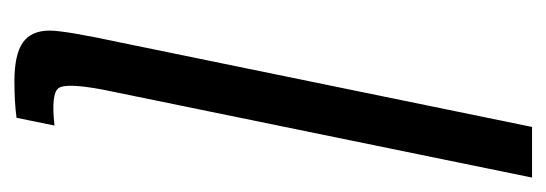

<svg xmlns="http://www.w3.org/2000/svg" viewBox="-272 -498 776 273"><g transform="rotate(90 116.5 -362.0)"><path d="M108 -120Q98 -67 106 -56.5Q114 -46 159 -51L148 3Q126 6 96 6Q58 6 41 -6Q24 -18 24 -44Q24 -66 41 -145L161 -730H233Z"/></g></svg>

Font: Nacelle Light
Style: Italic
Weight: 300
Italic angle: -12°
Designer: Sora Sagano
Foundry: Sora Sagano
Version: Version 1.000;FEAKit 1.0